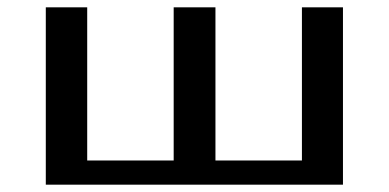

<svg xmlns="http://www.w3.org/2000/svg" viewBox="-20 -504 1061 524"><path d="M916 0V-484H804V-66H568V-484H454V-66H218V-484H105V0Z"/></svg>

Font: Gamestation Extended
Style: Regular
Weight: 400
Width: 7
Designer: Jonas Hecksher
Foundry: Jonas Hecksher, Playtypeª, e-types AS
Version: Version 1.003